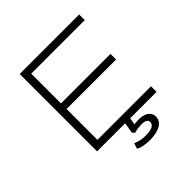

<svg xmlns="http://www.w3.org/2000/svg" viewBox="-231 -876 1237 1237"><g transform="rotate(-45 387.0 -257.5)"><path d="M140 0V-705H682V-654H194V-383H645V-332H194V-51H682V0ZM430 190Q403 190 376.5 185Q350 180 334 170L346 132Q371 142 389.5 146Q408 150 431 150Q475 150 495.5 139.5Q516 129 516 109Q516 94 503.5 86.5Q491 79 466 79Q450 79 433.5 81Q417 83 400 89L384 74L399 -20H445L432 55L410 52Q431 47 445.5 45.5Q460 44 471 44Q502 44 523 51.5Q544 59 555.5 74Q567 89 567 110Q567 135 551 153Q535 171 503.5 180.5Q472 190 430 190Z"/></g></svg>

Font: Nunito Sans 7pt Expanded ExtraLight
Style: Regular
Weight: 250
Width: 7
Designer: Vernon Adams
Foundry: Vernon Adams
Version: Version 3.101;gftools[0.9.27]